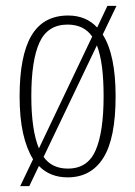

<svg xmlns="http://www.w3.org/2000/svg" viewBox="-20 -596 461 656"><path d="M93 -52Q71 -87 59 -140Q47 -193 47 -267Q47 -406 87.5 -474.5Q128 -543 213 -543Q274 -543 312 -502L347 -576H378L331 -478Q375 -409 375 -267Q375 -123 333 -56.5Q291 10 211 10Q151 10 113 -29L80 40H49ZM295 -471Q267 -512 211 -512Q143 -512 115 -451Q87 -390 87 -267Q87 -210 93.5 -165Q100 -120 113 -89ZM212 -20Q280 -20 307 -83Q334 -146 334 -267Q334 -324 328.5 -367Q323 -410 311 -441L129 -60Q157 -20 212 -20Z"/></svg>

Font: Noto Serif Ethiopic ExtraCondensed ExtraLight
Style: Regular
Weight: 200
Width: 2
Designer: Monotype Design Team
Foundry: Monotype Imaging Inc.
Version: Version 2.102; ttfautohint (v1.8.4.7-5d5b)